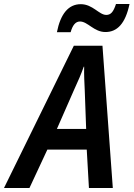

<svg xmlns="http://www.w3.org/2000/svg" viewBox="-80 -945 671 965"><path d="M206 -783H275C285 -819 300 -837 322 -837C361 -837 392 -784 450 -784C508 -784 550 -825 571 -925H503C490 -885 477 -870 454 -870C418 -870 386 -924 326 -924C263 -924 224 -874 206 -783ZM-60 0H68L158 -193H356L367 0H487L435 -715H291ZM206 -297 292 -493C312 -536 328 -573 341 -610H343C342 -571 344 -529 346 -490L353 -297Z"/></svg>

Font: Noto Sans SemiCondensed SemiBold
Style: Italic
Weight: 600
Width: 4
Italic angle: -12°
Designer: Monotype Design Team
Foundry: Monotype Imaging Inc.
Version: Version 2.013